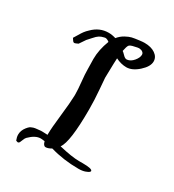

<svg xmlns="http://www.w3.org/2000/svg" viewBox="-161 -750 755 835"><g transform="rotate(30 217.0 -333.0)"><path d="M342.8 -40Q268.6 -40 201.2 -59.6Q184.6 -49.8 172.9 -49.8Q161.1 -49.8 156.2 -70.3Q142.6 -72.3 135.7 -72.3Q109.4 -72.3 80.1 -43Q75.2 -38.1 71.8 -28.8Q68.4 -19.5 65.4 -13.7Q62.5 -7.8 56.6 -7.8Q54.7 -7.8 51.8 -9.3Q48.8 -10.7 47.9 -10.7Q42 -25.4 42 -38.1Q42 -58.6 56.6 -77.1Q59.6 -81.1 63 -84.5Q66.4 -87.9 68.8 -89.8Q71.3 -91.8 76.7 -93.8Q82 -95.7 84 -96.7Q85.9 -97.7 92.3 -98.6Q98.6 -99.6 100.6 -99.6Q102.5 -99.6 110.4 -100.6Q118.2 -101.6 120.1 -101.6H128.9Q144.5 -101.6 153.3 -100.6V-106.4Q153.3 -133.8 161.1 -202.1Q168.9 -270.5 169.9 -305.7V-314.5Q169.9 -336.9 166 -374Q162.1 -411.1 162.1 -435.5Q162.1 -446.3 161.6 -462.9Q161.1 -479.5 161.1 -486.3Q161.1 -532.2 180.7 -583Q169.9 -591.8 160.2 -591.8Q160.2 -591.8 158.2 -591.3Q156.2 -590.8 155.3 -590.8Q141.6 -587.9 132.3 -582Q123 -576.2 110.4 -561.5Q97.7 -546.9 92.8 -542Q91.8 -541 72.3 -511.7Q58.6 -504.9 55.7 -504.9H52.7Q47.9 -505.9 43.9 -512.7Q40 -519.5 38.1 -521.5Q43.9 -530.3 51.3 -543Q58.6 -555.7 65.4 -564.9Q72.3 -574.2 83 -584Q117.2 -618.2 162.1 -618.2Q179.7 -618.2 198.2 -612.3Q211.9 -628.9 229 -638.2Q246.1 -647.5 258.3 -650.4Q270.5 -653.3 294.9 -656.2Q310.5 -658.2 319.3 -658.2Q352.5 -658.2 373 -644Q393.6 -629.9 393.6 -607.4Q393.6 -582 362.8 -554.2Q332 -526.4 302.7 -526.4Q276.4 -526.4 249 -540Q248 -534.2 246.1 -442.4V-440.4Q246.1 -436.5 250.5 -385.3Q254.9 -334 254.9 -287.1Q254.9 -122.1 227.5 -85.9Q293 -70.3 329.1 -70.3H348.6Q396.5 -70.3 396.5 -58.6Q396.5 -56.6 393.1 -53.2Q389.6 -49.8 376.5 -44.9Q363.3 -40 342.8 -40ZM335 -607.4Q335 -615.2 328.6 -620.1Q322.3 -625 316.4 -625L310.5 -626Q304.7 -626 289.1 -622.1Q268.6 -618.2 263.7 -611.3Q258.8 -604.5 253.9 -580.1Q257.8 -578.1 268.1 -567.4Q278.3 -556.6 286.1 -556.6H289.1Q306.6 -558.6 320.8 -575.7Q335 -592.8 335 -607.4Z"/></g></svg>

Font: Shelly2023
Style: Regular
Weight: 400
Version: Version 0.2